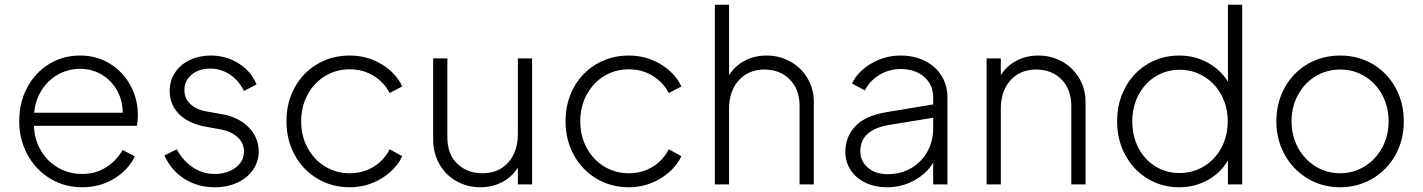

<svg xmlns="http://www.w3.org/2000/svg" viewBox="-20 -777 5996 809"><path d="M61 -267Q61 -345 94.5 -408Q128 -471 186.5 -507Q245 -543 317 -543Q388 -543 443.5 -508.5Q499 -474 530 -416.5Q561 -359 561 -291Q561 -268 557 -247H123Q125 -188 153 -141.5Q181 -95 226.5 -69.5Q272 -44 326 -44Q382 -44 425.5 -71Q469 -98 497 -145L548 -118Q520 -60 460.5 -24Q401 12 326 12Q252 12 191.5 -24.5Q131 -61 96 -125Q61 -189 61 -267ZM497 -302Q497 -354 473 -396.5Q449 -439 408 -463Q367 -487 317 -487Q268 -487 225.5 -463.5Q183 -440 156 -398Q129 -356 124 -302Z M673 -122 725 -148Q751 -99 793 -71.5Q835 -44 884 -44Q937 -44 972.5 -70.5Q1008 -97 1008 -138Q1008 -175 981 -199Q954 -223 914 -231L832 -246Q763 -263 729 -302Q695 -341 695 -394Q695 -438 718 -472Q741 -506 780.5 -524.5Q820 -543 868 -543Q933 -543 986 -509.5Q1039 -476 1061 -421L1008 -394Q986 -438 948.5 -463Q911 -488 866 -488Q818 -488 787.5 -462.5Q757 -437 757 -398Q757 -362 781.5 -339Q806 -316 842 -309L931 -293Q997 -276 1033.5 -234.5Q1070 -193 1070 -139Q1070 -96 1046 -61.5Q1022 -27 980 -7.5Q938 12 885 12Q813 12 757 -23.5Q701 -59 673 -122Z M1187 -266Q1187 -345 1221.5 -408Q1256 -471 1317 -507Q1378 -543 1454 -543Q1527 -543 1587.5 -506.5Q1648 -470 1675 -413L1622 -385Q1598 -431 1553.5 -458Q1509 -485 1454 -485Q1397 -485 1350.5 -457Q1304 -429 1276.5 -379Q1249 -329 1249 -266Q1249 -203 1276.5 -153Q1304 -103 1350.5 -75Q1397 -47 1454 -47Q1509 -47 1553.5 -74Q1598 -101 1622 -148L1675 -119Q1648 -62 1587 -25Q1526 12 1454 12Q1378 12 1317 -24.5Q1256 -61 1221.5 -124.5Q1187 -188 1187 -266Z M1805 -192V-531H1865V-197Q1865 -128 1906.5 -87.5Q1948 -47 2013 -47Q2081 -47 2121.5 -92.5Q2162 -138 2162 -212V-531H2222V0H2162V-71Q2138 -32 2096.5 -10Q2055 12 2004 12Q1950 12 1904.5 -13Q1859 -38 1832 -84.5Q1805 -131 1805 -192Z M2363 -266Q2363 -345 2397.5 -408Q2432 -471 2493 -507Q2554 -543 2630 -543Q2703 -543 2763.5 -506.5Q2824 -470 2851 -413L2798 -385Q2774 -431 2729.5 -458Q2685 -485 2630 -485Q2573 -485 2526.5 -457Q2480 -429 2452.5 -379Q2425 -329 2425 -266Q2425 -203 2452.5 -153Q2480 -103 2526.5 -75Q2573 -47 2630 -47Q2685 -47 2729.5 -74Q2774 -101 2798 -148L2851 -119Q2824 -62 2763 -25Q2702 12 2630 12Q2554 12 2493 -24.5Q2432 -61 2397.5 -124.5Q2363 -188 2363 -266Z M2992 -757H3052V-460Q3076 -499 3117.5 -521Q3159 -543 3210 -543Q3264 -543 3309.5 -518Q3355 -493 3382 -448Q3409 -403 3409 -347V0H3349V-330Q3349 -401 3307.5 -442.5Q3266 -484 3201 -484Q3134 -484 3093 -438.5Q3052 -393 3052 -320V0H2992Z M3542 -138Q3542 -200 3583.5 -244.5Q3625 -289 3713 -304L3912 -337V-367Q3912 -420 3874 -453Q3836 -486 3775 -486Q3726 -486 3685.5 -461.5Q3645 -437 3624 -396L3570 -425Q3593 -475 3650.5 -509Q3708 -543 3775 -543Q3832 -543 3877 -520.5Q3922 -498 3947 -458Q3972 -418 3972 -367V0H3912V-92Q3886 -47 3833.5 -17.5Q3781 12 3716 12Q3667 12 3627 -7Q3587 -26 3564.5 -60Q3542 -94 3542 -138ZM3720 -43Q3776 -43 3820 -69Q3864 -95 3888 -139Q3912 -183 3912 -235V-281L3729 -251Q3605 -231 3605 -140Q3605 -97 3637.5 -70Q3670 -43 3720 -43Z M4137 -531H4197V-460Q4221 -499 4262.5 -521Q4304 -543 4355 -543Q4409 -543 4454.5 -518Q4500 -493 4527 -448Q4554 -403 4554 -347V0H4494V-330Q4494 -401 4452.5 -442.5Q4411 -484 4346 -484Q4278 -484 4237.5 -438.5Q4197 -393 4197 -320V0H4137Z M4687 -266Q4687 -344 4721 -407.5Q4755 -471 4815 -507Q4875 -543 4948 -543Q5014 -543 5068 -513.5Q5122 -484 5154 -433V-757H5214V0H5154V-101Q5123 -48 5068.5 -18Q5014 12 4948 12Q4875 12 4815 -24.5Q4755 -61 4721 -124.5Q4687 -188 4687 -266ZM4950 -48Q5007 -48 5053.5 -76.5Q5100 -105 5126.5 -154.5Q5153 -204 5153 -266Q5153 -327 5126.5 -376.5Q5100 -426 5053.5 -454.5Q5007 -483 4950 -483Q4894 -483 4848.5 -454.5Q4803 -426 4777 -376.5Q4751 -327 4751 -266Q4751 -204 4776.5 -154.5Q4802 -105 4847.5 -76.5Q4893 -48 4950 -48Z M5358 -266Q5358 -344 5393 -407.5Q5428 -471 5489.5 -507Q5551 -543 5627 -543Q5703 -543 5764 -507Q5825 -471 5860 -407.5Q5895 -344 5895 -266Q5895 -187 5859.5 -123.5Q5824 -60 5762.5 -24Q5701 12 5627 12Q5552 12 5490.5 -24.5Q5429 -61 5393.5 -124.5Q5358 -188 5358 -266ZM5627 -47Q5683 -47 5730 -76Q5777 -105 5804 -155Q5831 -205 5831 -266Q5831 -327 5804 -377Q5777 -427 5730.5 -455.5Q5684 -484 5627 -484Q5570 -484 5523 -455.5Q5476 -427 5449 -377Q5422 -327 5422 -266Q5422 -205 5449 -155Q5476 -105 5523 -76Q5570 -47 5627 -47Z"/></svg>

Font: Evergrow Sans
Style: Light
Weight: 300
Foundry: 10Web
Version: Version 1.000